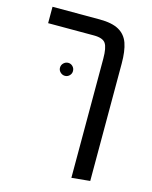

<svg xmlns="http://www.w3.org/2000/svg" viewBox="-116 -641 736 928"><g transform="rotate(15 252.0 -176.5)"><path d="M424 -385V202L332 211V-385Q332 -440 318 -461Q304 -482 259 -482H30V-564H265Q328 -564 362.5 -544.5Q397 -525 410.5 -486.5Q424 -448 424 -385ZM141 -289Q141 -303 151 -312.5Q161 -322 174 -322Q187 -322 196.5 -312.5Q206 -303 206 -289Q206 -276 196.5 -266.5Q187 -257 174 -257Q161 -257 151 -266.5Q141 -276 141 -289Z"/></g></svg>

Font: FiraGO
Style: Regular
Weight: 400
Designer: bBox Type
Foundry: bBox Type GmbH
Version: Version 1.001;April 20, 2020;FontCreator 12.0.0.2555 64-bit